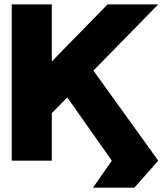

<svg xmlns="http://www.w3.org/2000/svg" viewBox="-20 -743 754 888"><path d="M219.7 -219.7V0H34.2V-722.7H219.7V-459L477.5 -722.7H711.9L412.1 -416.5L711.9 0L601.6 125H410.2L497.1 0L291 -292.5Z"/></svg>

Font: Giphurs Black
Style: Regular
Weight: 900
Version: Version 0.920; ttfautohint (v1.8.4.7-5d5b)